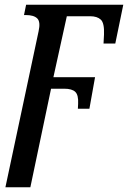

<svg xmlns="http://www.w3.org/2000/svg" viewBox="-20 -556 544 816"><path d="M144 -423Q153 -463 138.5 -477.5Q124 -492 90 -492H82L91 -536H504L470 -371H420L422 -409Q424 -458 408.5 -472.5Q393 -487 363 -487H264L207 -228H384L360 -94H311L312 -115Q314 -152 300 -165.5Q286 -179 253 -179H197L109 240H3Z"/></svg>

Font: Noto Serif SemiCondensed Medium
Style: Italic
Weight: 500
Width: 4
Italic angle: -12°
Designer: Monotype Design Team
Foundry: Monotype Imaging Inc.
Version: Version 2.013